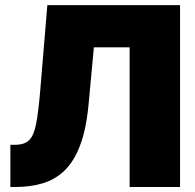

<svg xmlns="http://www.w3.org/2000/svg" viewBox="-20 -748 781 768"><path d="M21.5 0V-168.9H41Q77.1 -168.9 96.2 -187Q115.2 -205.1 124.5 -252.4Q133.8 -299.8 141.1 -388.2L169.4 -727.5H700.2V0H498.5V-558.6H355.5L334.5 -332.5Q325.2 -231.4 300.3 -166.3Q275.4 -101.1 237.3 -64.9Q199.2 -28.8 149.4 -14.4Q99.6 0 41 0Z"/></svg>

Font: Inter 28pt Black
Style: Regular
Weight: 900
Designer: Rasmus Andersson
Foundry: rsms
Version: Version 4.001;git-66647c0bb